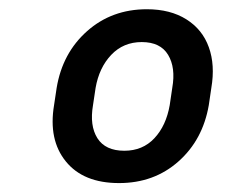

<svg xmlns="http://www.w3.org/2000/svg" viewBox="-20 -742 501 424"><path d="M99.4 -509.9 105.1 -547.9Q117.9 -625 172.4 -673.3Q226.9 -721.6 304.3 -721.6Q356.2 -721.6 391.7 -699.2Q427.2 -676.8 441.2 -637.6Q455.3 -598.4 446.7 -547.9L441.1 -509.9Q427.9 -433.2 374.1 -385.5Q320.3 -337.7 242.9 -337.7Q164.1 -337.7 125.4 -385.5Q86.6 -433.2 99.4 -509.9ZM191.1 -547.9 185.4 -509.9Q177.6 -464.5 195.1 -436.8Q212.7 -409.1 254.6 -409.1Q295.1 -409.1 321 -436.8Q346.9 -464.5 354.8 -509.9L360.4 -547.9Q368.3 -592.7 351.2 -620.9Q334.2 -649.1 293 -649.1Q252.5 -649.1 225.7 -620.9Q198.9 -592.7 191.1 -547.9Z"/></svg>

Font: Karasuma Gothic
Style: Medium Italic
Weight: 500
Italic angle: 9.39998°
Designer: Rasmus Andersson / Ryoko Nishizuka
Foundry: Genbu
Version: Version 1.00